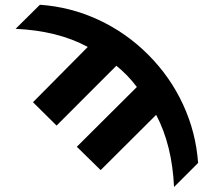

<svg xmlns="http://www.w3.org/2000/svg" viewBox="-20 -542 870 787"><path d="M792 126 693.4 224.6Q685.5 52.7 620.1 -71.3L392.6 155.3L294.9 59.6L541 -185.5Q522.5 -210 501 -232.4Q475.6 -257.8 457 -272.5L211.9 -27.3L115.2 -123L339.8 -349.6Q216.8 -416 43.9 -423.8L143.6 -522.5Q269.5 -513.7 383.3 -460.9Q497.1 -408.2 587.4 -317.9Q677.7 -227.5 730.5 -113.3Q783.2 1 792 126Z"/></svg>

Font: Nasu
Style: Bold
Weight: 700
Designer: Ryoko NISHIZUKA (kana &amp; ideographs); Paul D. Hunt (Latin, Greek &amp; Cyrillic); Wenlong ZHANG (bopomofo); Sandoll C
Version: Version 2014.1215